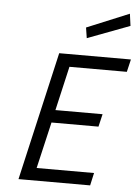

<svg xmlns="http://www.w3.org/2000/svg" viewBox="-61 -983 746 1030"><g transform="rotate(5 311.5 -468.0)"><path d="M78.1 0 236.8 -691.9H623L606.9 -624H297.9L243.2 -386.2H497.1L481 -317.9H228L169.9 -67.9H479L463.9 0ZM377 -785.2 368.2 -841.8 596.2 -936 605 -871.1Z"/></g></svg>

Font: TitilliumWeb-Italic
Style: Italic
Weight: 400
Italic angle: -13°
Version: Version 1.001;PS 57.000;hotconv 1.0.70;makeotf.lib2.5.55311